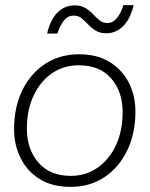

<svg xmlns="http://www.w3.org/2000/svg" viewBox="-20 -721 584 750"><path d="M255 9Q184 9 135 -21.5Q86 -52 60.5 -103.5Q35 -155 35 -216Q35 -302 67 -368Q99 -434 156.5 -471.5Q214 -509 289 -509Q360 -509 409 -478.5Q458 -448 483.5 -397.5Q509 -347 509 -285Q509 -200 477 -133.5Q445 -67 388 -29Q331 9 255 9ZM257 -34Q315 -34 360.5 -65.5Q406 -97 432.5 -153Q459 -209 459 -283Q459 -363 414.5 -414.5Q370 -466 288 -466Q229 -466 183.5 -435Q138 -404 111.5 -348Q85 -292 85 -218Q85 -138 130 -86Q175 -34 257 -34ZM502 -701Q489 -646 460.5 -618.5Q432 -591 396 -591Q371 -591 354.5 -601Q338 -611 325 -625Q312 -639 299 -649.5Q286 -660 268 -660Q245 -660 230 -641Q215 -622 204 -590H164Q177 -645 205 -672.5Q233 -700 272 -700Q297 -700 314 -689.5Q331 -679 343.5 -665.5Q356 -652 369 -641.5Q382 -631 400 -631Q420 -631 436 -649.5Q452 -668 462 -701Z"/></svg>

Font: Prodigy Sans Light
Style: Italic
Weight: 300
Italic angle: -13°
Designer: Wei Huang
Foundry: Wei Huang
Version: Version 1.003; ttfautohint (v1.8.3)